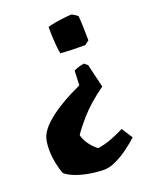

<svg xmlns="http://www.w3.org/2000/svg" viewBox="-131 -547 680 842"><g transform="rotate(-20 209.0 -126.5)"><path d="M317 -324Q285 -324 254 -325Q223 -326 202 -328Q199 -338 196 -374Q193 -410 193 -454Q204 -458 227.5 -462Q251 -466 273.5 -468.5Q296 -471 305 -471Q309 -470 319.5 -463.5Q330 -457 333 -453Q335 -433 336 -400.5Q337 -368 337 -339ZM208 218Q182 218 149 213Q116 208 85 197.5Q54 187 33 170Q25 152 18 118.5Q11 85 11 53Q11 15 20 -8Q32 -36 60 -61.5Q88 -87 122 -108.5Q156 -130 186 -145Q216 -160 232 -167L235 -235Q244 -240 257.5 -244Q271 -248 284 -250L299 -237L325 -128Q255 -78 213.5 -30.5Q172 17 159 39Q166 66 184 88.5Q202 111 217 120Q254 114 289.5 99.5Q325 85 341 76L374 127Q355 145 326 166.5Q297 188 266 203Q235 218 208 218Z"/></g></svg>

Font: Labrada ExtraBold
Style: Regular
Weight: 800
Designer: Mercedes Jáuregui
Foundry: Omnibus-Type Team
Version: Version 1.000; ttfautohint (v1.8.4.7-5d5b)